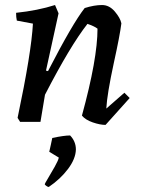

<svg xmlns="http://www.w3.org/2000/svg" viewBox="-20 -485 561 764"><path d="M400 12Q378 12 349 2Q320 -8 306 -25Q368 -251 368 -371Q355 -381 328 -390Q259 -302 159 -108L141 0H60L50 -16Q105 -277 111 -391L47 -403Q44 -416 44 -434Q130 -443 199 -465L213 -432L163 -204L171 -202Q269 -392 317 -453Q355 -465 386 -465Q415 -465 437 -439Q459 -413 463 -392Q457 -344 433 -235Q406 -110 403 -53L475 -116L496 -95ZM174 259Q170 259 164 254.5Q158 250 158 248Q158 246 171 224.5Q184 203 198 178Q212 153 214 142L176 119Q177 114 182.5 90Q188 66 188 64Q235 54 259 54Q282 78 282 110Q281 147 250.5 187.5Q220 228 174 259Z"/></svg>

Font: Albura Medium
Style: Italic
Weight: 462
Italic angle: -7°
Designer: Mercedes Jáuregui
Foundry: Omnibus-Type Team
Version: Version 1.000